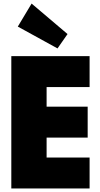

<svg xmlns="http://www.w3.org/2000/svg" viewBox="-20 -1068 566 1088"><path d="M487.7 0H44.1V-750H487.7V-574.5H244.1V-463.6H476.8V-288.2H244.1V-175.5H487.7ZM80.9 -917.3 159.1 -1047.7 362.7 -875 305.9 -793.6Z"/></svg>

Font: Spartan MB Black
Style: Regular
Weight: 900
Designer: Matt Bailey, Mirko Velimirovic
Foundry: Matt Bailey
Version: Version 1.005